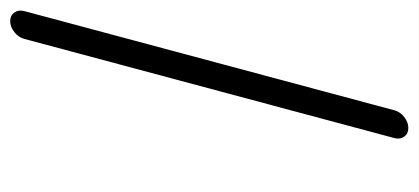

<svg xmlns="http://www.w3.org/2000/svg" viewBox="-239 -570 809 371"><g transform="rotate(-90 165.5 -384.5)"><path d="M329.6 -742.2 137.9 -26.9Q135 -15.9 124.9 -7.9Q114.7 0 103.8 0Q92.8 0 87 -7.9Q81.3 -15.9 84.2 -26.9L275.9 -742.2Q278.8 -753.2 288.9 -761.2Q299.1 -769.3 310.1 -769.3Q321 -769.3 326.8 -761.2Q332.5 -753.2 329.6 -742.2Z"/></g></svg>

Font: Tecnico
Style: FinoInclinado
Weight: 400
Italic angle: -15°
Version: Version 1.3